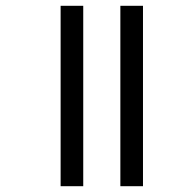

<svg xmlns="http://www.w3.org/2000/svg" viewBox="-20 -642 617 662"><path d="M395 -622V0H473V-622ZM189 -622V0H267V-622Z"/></svg>

Font: Noto Sans Devanagari UI SemiCondensed
Style: Regular
Weight: 400
Width: 4
Designer: Jelle Bosma - Monotype Design Team
Foundry: Monotype Imaging Inc.
Version: Version 2.003